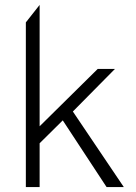

<svg xmlns="http://www.w3.org/2000/svg" viewBox="-20 -760 553 780"><path d="M85 0V-669L141 -740V-247L377 -480H447L276 -307L483 0H413L235 -271L141 -178V0Z"/></svg>

Font: Geologica-Sharp
Style: Regular
Weight: 100
Designer: Sindre Bremnes, Frode Helland
Foundry: Monokrom Skriftforlag AS
Version: Version 1.010;gftools[0.9.28]